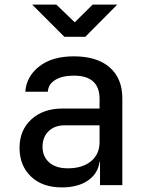

<svg xmlns="http://www.w3.org/2000/svg" viewBox="-20 -805 640 835"><path d="M249 10Q164 10 114.5 -37.5Q65 -85 65 -162Q65 -239 116.5 -286Q168 -333 252 -333H413V-375Q413 -476 301 -476Q251 -476 220.5 -457.5Q190 -439 188 -406H90Q95 -473 151 -516.5Q207 -560 301 -560Q402 -560 457 -512Q512 -464 512 -377V0H415V-101H413Q406 -50 362.5 -20Q319 10 249 10ZM275 -73Q338 -73 375.5 -103.5Q413 -134 413 -187V-260H261Q218 -260 191.5 -234.5Q165 -209 165 -167Q165 -124 194 -98.5Q223 -73 275 -73ZM260 -645 120 -785H225L305 -708L383 -785H490L351 -645Z"/></svg>

Font: JetBrains Mono NL Medium
Style: Regular
Weight: 500
Monospace: yes
Designer: Philipp Nurullin, Konstantin Bulenkov
Foundry: JetBrains
Version: Version 2.305; ttfautohint (v1.8.4.7-5d5b)